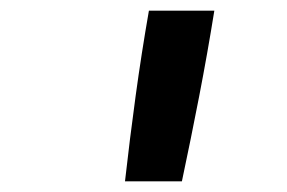

<svg xmlns="http://www.w3.org/2000/svg" viewBox="-20 -792 540 361"><path d="M215 -451Q224 -531 235 -611.5Q246 -692 260 -772H383Q370 -691 354.5 -611Q339 -531 322 -451Z"/></svg>

Font: Iosevka Curly Oblique
Style: Bold
Weight: 700
Italic angle: -9°
Monospace: yes
Designer: Belleve Invis
Foundry: Belleve Invis
Version: Version 11.1.0; ttfautohint (v1.8.3)